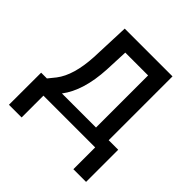

<svg xmlns="http://www.w3.org/2000/svg" viewBox="-182 -670 967 967"><g transform="rotate(45 302.0 -186.0)"><path d="M64 -73.7 95.2 -112.3Q147.9 -180.7 155.3 -317.4L163.6 -528.3H503.9V-73.7H571.8V155.3H481.4V0H112.8V155.3H22.5L22.9 -73.7ZM170.9 -73.7H413.6V-444.8H251L245.6 -318.8Q237.3 -161.1 170.9 -73.7Z"/></g></svg>

Font: Mardoto
Style: Regular
Weight: 400
Designer: Christian Robertson, Vahan Hovhannisyan
Foundry: Google
Version: Version 1.000